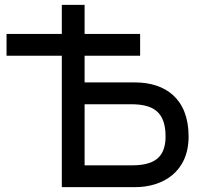

<svg xmlns="http://www.w3.org/2000/svg" viewBox="-20 -772 844 792"><path d="M329 -432V-542H558V-632H329V-752H235V-632H7V-542H235V0H537C652 0 758 -63 758 -209C758 -365 662 -432 537 -432ZM329 -90V-342H520C608 -342 663 -314 663 -209C663 -115 607 -90 523 -90Z"/></svg>

Font: Hibana SubMedium
Style: Regular
Weight: 500
Width: 6
Designer: pygmalion
Foundry: ybstudio
Version: Version 0.930;hotconv 1.0.109;makeotfexe 2.5.65596